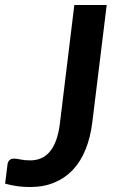

<svg xmlns="http://www.w3.org/2000/svg" viewBox="-34 -743 454 771"><path d="M336.5 -250.5Q329 -190.5 309.5 -142.5Q290 -94.5 258.8 -61.2Q227.5 -28 184.5 -10Q141.5 8 87 8Q60.5 8 36.2 4.8Q12 1.5 -13.5 -5.5L-4 -81.5Q-3 -92 3.2 -99Q9.5 -106 22.5 -106Q34 -106 49 -102.5Q64 -99 87.5 -99Q110.5 -99 130 -107Q149.5 -115 165 -132.8Q180.5 -150.5 191 -178.8Q201.5 -207 206.5 -247.5L264.5 -723H394.5Z"/></svg>

Font: Lato TR
Style: Bold Italic
Weight: 700
Italic angle: -12°
Designer: Lukasz Dziedzic
Foundry: tyPoland Lukasz Dziedzic
Version: Version 1.104 2013